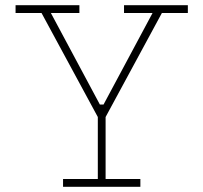

<svg xmlns="http://www.w3.org/2000/svg" viewBox="-20 -720 784 740"><path d="M604 -670H704V-700H458V-670H568L379 -317H365L176 -670H286V-700H40V-670H140L357 -269V-30H223V0H521V-30H387V-269Z"/></svg>

Font: Space Cowgirl Thin
Style: Regular
Weight: 100
Designer: Valery Marier
Foundry: Valery Marier
Version: Version 1.000;hotconv 1.0.109;makeotfexe 2.5.65596